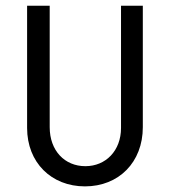

<svg xmlns="http://www.w3.org/2000/svg" viewBox="-20 -645 596 673"><path d="M277.8 8.3C396.5 8.3 480.6 -76.4 480.6 -199.3V-625H404.2V-196.5C404.2 -116.7 350.7 -62.5 279.2 -62.5C206.9 -62.5 154.2 -116.7 154.2 -199.3V-625H75V-196.5C75 -75.7 159.7 8.3 277.8 8.3Z"/></svg>

Font: Afacad
Style: Regular
Weight: 400
Designer: Kristian Moeller
Foundry: Dicotype
Version: Version 1.000